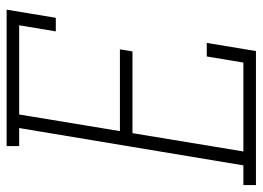

<svg xmlns="http://www.w3.org/2000/svg" viewBox="-150 -650 775 566"><g transform="rotate(-90 237.0 -367.5)"><path d="M-26 0V-37H32L142 -698H89V-735H491L467 -590H427L445 -698H182L133 -401H374L368 -364H127L73 -37H335L353 -145H393L369 0Z"/></g></svg>

Font: Iosevka Curly Slab XLtObl
Style: Regular
Weight: 200
Italic angle: -9°
Monospace: yes
Designer: Belleve Invis
Foundry: Belleve Invis
Version: Version 11.1.0; ttfautohint (v1.8.3)